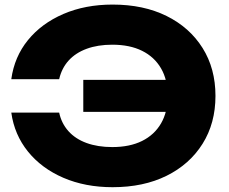

<svg xmlns="http://www.w3.org/2000/svg" viewBox="-20 -786 981 823"><path d="M462.6 16.4Q345.2 16.4 251.7 -23.9Q158.2 -64.2 99.9 -136.3Q41.6 -208.4 28.4 -303.4H233.6Q243.4 -257.4 273.2 -224Q303 -190.6 350.9 -173.1Q398.8 -155.6 461.4 -155.6Q536.2 -155.6 589 -181.8Q641.8 -208 670.3 -257.1Q698.8 -306.2 698.8 -375Q698.8 -443.8 670.3 -492.9Q641.8 -542 589 -568.2Q536.2 -594.4 461.4 -594.4Q399.2 -594.4 351.6 -576.9Q304 -559.4 274.2 -526.5Q244.4 -493.6 233.6 -446.6H28.4Q41.6 -542.6 99.9 -614.2Q158.2 -685.8 251.7 -726.1Q345.2 -766.4 462.6 -766.4Q595.4 -766.4 694.2 -717.4Q793 -668.4 848.3 -580.3Q903.6 -492.2 903.6 -375Q903.6 -257.8 848.3 -169.7Q793 -81.6 694.2 -32.6Q595.4 16.4 462.6 16.4ZM792.4 -306.4H337V-443.6H792.4Z"/></svg>

Font: Unbounded
Style: Regular
Weight: 400
Designer: Luke Prowse, Jean-Baptiste Morizot, Fátima Lázaro, Florian Runge
Foundry: NaN
Version: Version 1.701;gftools[0.9.28.dev5+ged2979d]